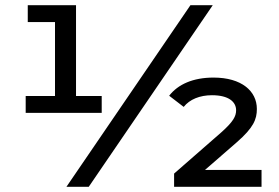

<svg xmlns="http://www.w3.org/2000/svg" viewBox="-20 -720 1076 740"><path d="M87 -635H192V-350H79V-285H372V-350H273V-700H87ZM800 -700H714L236 0H322ZM770 -65 893 -172C957 -228 970 -260 970 -300C970 -369 911 -421 803 -421C724 -421 666 -395 632 -351L688 -308C711 -337 750 -353 797 -353C862 -353 890 -327 890 -295C890 -272 879 -251 833 -210L651 -51V0H988V-65Z"/></svg>

Font: Montserrat-Alt1 SemBd
Style: Regular
Weight: 600
Designer: Differentunic
Foundry: Differentunic
Version: Version 7.222